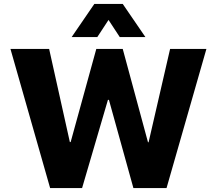

<svg xmlns="http://www.w3.org/2000/svg" viewBox="-20 -953 1100 973"><path d="M234 0 33 -705H229L334 -233H338L468 -705H602L730 -232H733L842 -705H1026L824 0H656L532 -447H527L396 0ZM343 -765 458 -933H602L717 -765H587L530 -852L473 -765Z"/></svg>

Font: Nunito Sans 7pt SemiCondensed Black
Style: Regular
Weight: 900
Width: 4
Designer: Vernon Adams
Foundry: Vernon Adams
Version: Version 3.101;gftools[0.9.27]